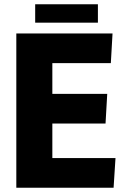

<svg xmlns="http://www.w3.org/2000/svg" viewBox="-20 -886 599 906"><path d="M57 -728H511L503 -588H227V-443H486L478 -303H227V-140H525L516 0H57ZM146 -779V-866H442V-779Z"/></svg>

Font: Murecho
Style: Bold
Weight: 700
Designer: Neil Summerour
Foundry: Positype
Version: Version 1.010; ttfautohint (v1.8.3)